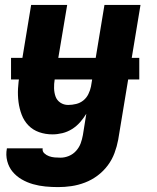

<svg xmlns="http://www.w3.org/2000/svg" viewBox="-20 -540 640 783"><path d="M217 223Q191 223 165 220.5Q139 218 114.5 211Q90 204 68.5 191.5Q47 179 31.5 160.5Q16 142 9.5 117Q3 92 8 66V65H154Q152 77 160.5 85Q169 93 180 97Q191 101 203 102Q215 103 227 103Q244 103 261 96Q278 89 290.5 75Q303 61 309 44.5Q315 28 318 11L332 -76Q321 -58 306.5 -41.5Q292 -25 273.5 -13.5Q255 -2 234.5 3Q214 8 194 8Q165 8 139.5 -1Q114 -10 96 -28.5Q78 -47 68.5 -72Q59 -97 55.5 -124Q52 -151 53.5 -179Q55 -207 60 -235L107 -520H254L203 -216Q200 -198 200.5 -180Q201 -162 206.5 -146.5Q212 -131 226 -121.5Q240 -112 258 -112Q274 -112 290.5 -116Q307 -120 320 -130.5Q333 -141 340.5 -156.5Q348 -172 351 -187L406 -520H553L462 30Q457 57 447 84Q437 111 419.5 134.5Q402 158 378 176Q354 194 326.5 204.5Q299 215 271.5 219Q244 223 217 223ZM25 -216V-304H548V-216Z"/></svg>

Font: Iosevka Heavy Extended
Style: Italic
Weight: 900
Width: 7
Italic angle: -9°
Monospace: yes
Designer: Belleve Invis
Foundry: Belleve Invis
Version: Version 32.5.0; ttfautohint (v1.8.4)